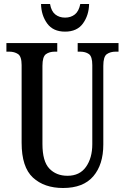

<svg xmlns="http://www.w3.org/2000/svg" viewBox="-20 -929 624 959"><path d="M295 10Q201 10 144.5 -42Q88 -94 88 -216V-604Q88 -647 70 -659Q52 -671 26 -671H12V-714H266V-671H254Q227 -671 209.5 -658.5Q192 -646 192 -600V-210Q192 -123 226.5 -87Q261 -51 317 -51Q378 -51 409.5 -95.5Q441 -140 441 -209V-604Q441 -647 424 -659Q407 -671 380 -671H368V-714H572V-671H558Q531 -671 513.5 -658.5Q496 -646 496 -600V-207Q496 -107 446 -48.5Q396 10 295 10ZM305 -771Q245 -771 215.5 -812Q186 -853 185 -909H230Q236 -873 256 -857Q276 -841 305 -841Q334 -841 354 -857Q374 -873 381 -909H425Q424 -853 394.5 -812Q365 -771 305 -771Z"/></svg>

Font: Noto Serif Lao ExtraCondensed Medium
Style: Regular
Weight: 500
Width: 2
Designer: Monotype Design Team
Foundry: Monotype Imaging Inc.
Version: Version 2.003; ttfautohint (v1.8.4.7-5d5b)